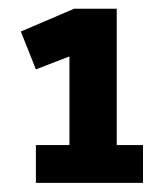

<svg xmlns="http://www.w3.org/2000/svg" viewBox="-20 -679 374 436"><path d="M61.5 -521.5 137.7 -550.8V-349.6H61.5V-263.7H304.7V-349.6H245.1V-659.2H148.4L27.3 -607.4Z"/></svg>

Font: Yaldevi Colombo
Style: Bold
Weight: 700
Designer: Sol Matas, Denzil Rajitha, Kosala Senevirathne and Pathum Egodawatta
Foundry: Mooniak
Version: Version 1.020 ; ttfautohint (v1.6)